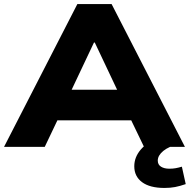

<svg xmlns="http://www.w3.org/2000/svg" viewBox="-32 -725 937 948"><path d="M-12 0 350 -705H519L881 0H679L586 -193L666 -131H202L281 -193L189 0ZM432 -515 300 -236 266 -282H602L568 -236L436 -515ZM780 203Q708 203 669.5 174.5Q631 146 631 96Q631 51 663 13.5Q695 -24 754 -48L808 0Q788 9 774.5 20Q761 31 754 43Q747 55 747 68Q747 88 763 98Q779 108 804 108Q821 108 835 105.5Q849 103 866 98L885 184Q856 194 832.5 198.5Q809 203 780 203Z"/></svg>

Font: Nunito Sans 10pt SemiExpanded Black
Style: Regular
Weight: 900
Width: 6
Designer: Vernon Adams
Foundry: Vernon Adams
Version: Version 3.101;gftools[0.9.27]